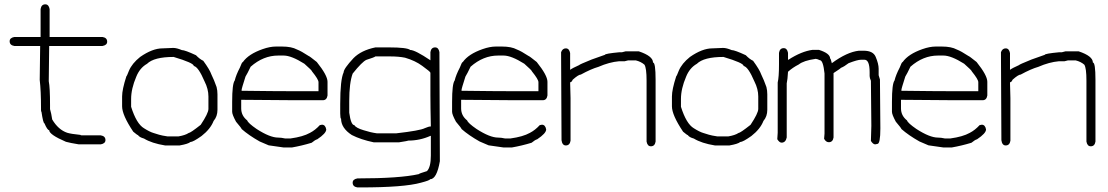

<svg xmlns="http://www.w3.org/2000/svg" viewBox="-20 -673 5040 873"><path d="M186 -653.3Q201.7 -653.3 205.6 -631.8V-504.9H445.8Q467.3 -501.5 467.3 -483.4Q467.3 -467.8 445.8 -463.9H203.6Q201.7 -331.1 201.7 -303.7Q207.5 -275.4 207.5 -194.3V-176.8Q213.4 -157.2 217.3 -129.9Q245.1 -83 285.6 -69.3Q302.7 -64 346.2 -59.6Q346.2 -57.6 352.1 -57.6H438Q459.5 -54.2 459.5 -36.1Q459.5 -20.5 438 -16.6H338.4Q299.3 -22.9 279.8 -28.3Q203.6 -61 203.6 -81.1Q195.3 -81.1 182.1 -112.3Q176.3 -112.3 168.5 -165Q166.5 -165 166.5 -172.9V-180.7Q166.5 -260.3 160.6 -309.6Q160.6 -341.8 162.6 -463.9H45.4Q23.9 -467.3 23.9 -485.4Q23.9 -501 45.4 -504.9H164.6V-631.8Q168 -653.3 186 -653.3Z M767.6 -455.1Q783.7 -455.1 806.6 -445.3Q820.8 -445.3 871.1 -421.9Q887.2 -404.8 904.3 -396.5Q933.6 -356.4 941.4 -334Q953.1 -310.5 964.8 -277.3Q968.8 -261.7 968.8 -244.1V-173.8Q968.8 -143.6 951.2 -123Q937 -86.4 896.5 -54.7Q857.9 -27.3 845.7 -27.3Q835.9 -18.6 796.9 -11.7H730.5Q669.9 -21.5 634.8 -43Q613.8 -48.8 607.4 -58.6Q604.5 -58.6 585.9 -74.2Q535.2 -149.9 535.2 -189.5V-234.4Q535.2 -266.1 554.7 -326.2Q556.6 -326.2 566.4 -351.6Q580.1 -384.3 617.2 -414.1Q673.3 -453.1 718.8 -453.1Q756.3 -455.1 767.6 -455.1ZM576.2 -222.7V-187.5Q600.6 -109.9 634.8 -89.8Q661.1 -73.2 677.7 -68.4L703.1 -60.5Q715.8 -56.6 742.2 -52.7H791Q822.8 -58.1 837.9 -68.4Q845.7 -68.4 892.6 -105.5Q927.7 -158.2 927.7 -177.7V-234.4Q927.7 -268.1 910.2 -302.7Q881.8 -369.1 861.3 -373Q861.3 -386.7 769.5 -414.1Q680.2 -414.1 648.4 -382.8Q615.7 -364.3 599.6 -324.2Q576.2 -269.5 576.2 -222.7Z M1234.9 -461.4H1262.2Q1305.7 -461.4 1330.6 -447.8Q1350.1 -440.4 1383.3 -418.5Q1386.2 -418.5 1420.4 -391.1Q1469.2 -330.1 1469.2 -301.3V-238.8Q1465.8 -217.3 1447.8 -217.3H1320.8Q1234.4 -217.3 1076.7 -219.2V-180.2Q1076.7 -147 1104 -125.5Q1107.9 -113.3 1147 -86.4Q1207.5 -47.4 1244.6 -47.4Q1258.8 -47.4 1275.9 -43.5H1301.3Q1357.9 -51.3 1389.2 -68.8Q1413.1 -81.1 1434.1 -104L1443.8 -106Q1459.5 -106 1463.4 -84.5Q1463.4 -66.9 1422.4 -39.6Q1413.6 -37.6 1397 -23.9Q1352.1 -10.3 1307.1 -2.4H1270L1201.7 -12.2L1160.6 -29.8Q1111.3 -57.6 1078.6 -86.4Q1078.6 -89.8 1053.2 -119.6Q1035.6 -151.9 1035.6 -164.6V-209.5Q1035.6 -292.5 1047.4 -307.1Q1053.2 -332 1070.8 -365.7Q1080.1 -391.1 1084.5 -391.1Q1109.9 -427.2 1174.3 -449.7Q1207.5 -461.4 1234.9 -461.4ZM1078.6 -264.2V-260.3Q1231 -258.3 1316.9 -258.3H1428.2V-299.3Q1428.2 -312 1398.9 -348.1Q1398.9 -352.5 1363.8 -383.3Q1304.7 -420.4 1270 -420.4H1244.6Q1177.2 -420.4 1119.6 -369.6Q1104 -336.9 1096.2 -324.7Q1078.6 -270 1078.6 -264.2Z M1747.6 -457.5Q1831.1 -457.5 1845.2 -445.8Q1867.2 -445.8 1937 -398.9V-436Q1940.4 -457.5 1958.5 -457.5Q1974.1 -457.5 1978 -436Q1978 -281.7 1980 60.1Q1965.8 142.1 1935.1 142.1Q1935.1 147 1894 157.7Q1817.9 179.2 1618.7 179.2H1605Q1583.5 175.8 1583.5 157.7Q1583.5 142.1 1605 138.2Q1797.9 138.2 1884.3 118.7Q1884.3 116.2 1921.4 105Q1939 86.9 1939 34.7V-55.2H1937Q1889.2 -33.7 1835.4 -33.7Q1835.4 -32.2 1794.4 -25.9H1679.2Q1620.6 -38.1 1579.6 -59.1Q1530.8 -90.8 1530.8 -133.3Q1527.3 -133.3 1526.9 -156.7V-199.7Q1526.9 -311 1542.5 -344.2Q1542.5 -360.4 1587.4 -408.7Q1622.6 -444.3 1687 -457.5ZM1567.9 -160.6Q1575.7 -104 1591.3 -104Q1598.1 -91.3 1634.3 -80.6Q1664.6 -70.8 1692.9 -66.9H1782.7Q1889.6 -79.1 1911.6 -90.3Q1929.2 -98.1 1939 -98.1Q1937 -188.5 1937 -238.8V-342.3Q1937 -346.7 1899.9 -373.5Q1868.2 -397 1821.8 -410.6Q1793 -416.5 1753.4 -416.5H1687Q1682.1 -412.1 1646 -400.9Q1627 -392.6 1583.5 -338.4Q1567.9 -295.9 1567.9 -213.4Z M2234.9 -461.4H2262.2Q2305.7 -461.4 2330.6 -447.8Q2350.1 -440.4 2383.3 -418.5Q2386.2 -418.5 2420.4 -391.1Q2469.2 -330.1 2469.2 -301.3V-238.8Q2465.8 -217.3 2447.8 -217.3H2320.8Q2234.4 -217.3 2076.7 -219.2V-180.2Q2076.7 -147 2104 -125.5Q2107.9 -113.3 2147 -86.4Q2207.5 -47.4 2244.6 -47.4Q2258.8 -47.4 2275.9 -43.5H2301.3Q2357.9 -51.3 2389.2 -68.8Q2413.1 -81.1 2434.1 -104L2443.8 -106Q2459.5 -106 2463.4 -84.5Q2463.4 -66.9 2422.4 -39.6Q2413.6 -37.6 2397 -23.9Q2352.1 -10.3 2307.1 -2.4H2270L2201.7 -12.2L2160.6 -29.8Q2111.3 -57.6 2078.6 -86.4Q2078.6 -89.8 2053.2 -119.6Q2035.6 -151.9 2035.6 -164.6V-209.5Q2035.6 -292.5 2047.4 -307.1Q2053.2 -332 2070.8 -365.7Q2080.1 -391.1 2084.5 -391.1Q2109.9 -427.2 2174.3 -449.7Q2207.5 -461.4 2234.9 -461.4ZM2078.6 -264.2V-260.3Q2231 -258.3 2316.9 -258.3H2428.2V-299.3Q2428.2 -312 2398.9 -348.1Q2398.9 -352.5 2363.8 -383.3Q2304.7 -420.4 2270 -420.4H2244.6Q2177.2 -420.4 2119.6 -369.6Q2104 -336.9 2096.2 -324.7Q2078.6 -270 2078.6 -264.2Z M2552.7 -453.1Q2568.4 -453.1 2572.3 -431.6V-355.5Q2582.5 -363.3 2613.3 -377Q2613.3 -379.4 2669.9 -402.3L2730.5 -423.8Q2730.5 -429.2 2796.9 -435.5H2808.6Q2822.3 -439.5 2824.2 -439.5H2884.8Q2949.2 -418 2949.2 -388.7Q2960.9 -388.7 2960.9 -310.5V-29.3Q2957.5 -7.8 2939.5 -7.8Q2923.8 -7.8 2919.9 -29.3V-306.6Q2919.9 -363.8 2910.2 -378.9Q2894.5 -392.6 2871.1 -398.4H2835.9Q2834 -398.4 2820.3 -394.5H2794.9Q2750.5 -390.6 2701.2 -369.1Q2667.5 -359.4 2621.1 -334Q2610.4 -334 2584 -310.5Q2579.1 -298.8 2572.3 -298.8Q2574.2 -249.5 2574.2 -226.6V-33.2Q2570.8 -11.7 2552.7 -11.7Q2536.6 -11.7 2533.2 -35.2Q2533.2 -166.5 2531.2 -435.5Q2537.6 -453.1 2552.7 -453.1Z M3267.6 -455.1Q3283.7 -455.1 3306.6 -445.3Q3320.8 -445.3 3371.1 -421.9Q3387.2 -404.8 3404.3 -396.5Q3433.6 -356.4 3441.4 -334Q3453.1 -310.5 3464.8 -277.3Q3468.8 -261.7 3468.8 -244.1V-173.8Q3468.8 -143.6 3451.2 -123Q3437 -86.4 3396.5 -54.7Q3357.9 -27.3 3345.7 -27.3Q3335.9 -18.6 3296.9 -11.7H3230.5Q3169.9 -21.5 3134.8 -43Q3113.8 -48.8 3107.4 -58.6Q3104.5 -58.6 3085.9 -74.2Q3035.2 -149.9 3035.2 -189.5V-234.4Q3035.2 -266.1 3054.7 -326.2Q3056.6 -326.2 3066.4 -351.6Q3080.1 -384.3 3117.2 -414.1Q3173.3 -453.1 3218.8 -453.1Q3256.3 -455.1 3267.6 -455.1ZM3076.2 -222.7V-187.5Q3100.6 -109.9 3134.8 -89.8Q3161.1 -73.2 3177.7 -68.4L3203.1 -60.5Q3215.8 -56.6 3242.2 -52.7H3291Q3322.8 -58.1 3337.9 -68.4Q3345.7 -68.4 3392.6 -105.5Q3427.7 -158.2 3427.7 -177.7V-234.4Q3427.7 -268.1 3410.2 -302.7Q3381.8 -369.1 3361.3 -373Q3361.3 -386.7 3269.5 -414.1Q3180.2 -414.1 3148.4 -382.8Q3115.7 -364.3 3099.6 -324.2Q3076.2 -269.5 3076.2 -222.7Z M3543.5 -454.1Q3559.1 -454.1 3563 -432.6V-401.4H3564.9Q3624 -439.5 3674.3 -446.3H3703.6Q3754.4 -430.2 3754.4 -407.2Q3757.3 -407.2 3762.2 -385.7Q3831.1 -436.5 3885.3 -442.4H3906.7Q3949.7 -442.4 3961.4 -415Q3975.1 -382.8 3975.1 -360.4V-331.1L3981 -311.5Q3982.9 -147.9 3982.9 -88.9Q3982.9 -18.6 3969.2 -18.6L3959.5 -16.6Q3949.7 -16.6 3939.9 -32.2Q3941.9 -83 3941.9 -100.6Q3941.9 -149.9 3939.9 -305.7Q3934.1 -318.8 3934.1 -327.1V-344.7Q3934.1 -401.4 3910.6 -401.4H3895Q3878.9 -401.4 3838.4 -385.7Q3818.4 -370.1 3803.2 -364.3Q3803.2 -362.3 3770 -340.8V-47.9Q3766.6 -26.4 3748.5 -26.4Q3735.4 -26.4 3727.1 -42L3729 -65.4V-338.9Q3722.7 -399.4 3707.5 -399.4Q3694.8 -405.3 3689.9 -405.3H3688Q3633.8 -397.5 3611.8 -379.9Q3584 -365.7 3563 -346.7Q3561 -310.5 3557.1 -293.9V-47.9Q3552.2 -24.4 3533.7 -24.4Q3523.9 -24.4 3514.2 -40Q3516.1 -59.6 3516.1 -69.3V-297.9Q3522 -322.3 3522 -379.9V-432.6Q3525.4 -454.1 3543.5 -454.1Z M4234.9 -461.4H4262.2Q4305.7 -461.4 4330.6 -447.8Q4350.1 -440.4 4383.3 -418.5Q4386.2 -418.5 4420.4 -391.1Q4469.2 -330.1 4469.2 -301.3V-238.8Q4465.8 -217.3 4447.8 -217.3H4320.8Q4234.4 -217.3 4076.7 -219.2V-180.2Q4076.7 -147 4104 -125.5Q4107.9 -113.3 4147 -86.4Q4207.5 -47.4 4244.6 -47.4Q4258.8 -47.4 4275.9 -43.5H4301.3Q4357.9 -51.3 4389.2 -68.8Q4413.1 -81.1 4434.1 -104L4443.8 -106Q4459.5 -106 4463.4 -84.5Q4463.4 -66.9 4422.4 -39.6Q4413.6 -37.6 4397 -23.9Q4352.1 -10.3 4307.1 -2.4H4270L4201.7 -12.2L4160.6 -29.8Q4111.3 -57.6 4078.6 -86.4Q4078.6 -89.8 4053.2 -119.6Q4035.6 -151.9 4035.6 -164.6V-209.5Q4035.6 -292.5 4047.4 -307.1Q4053.2 -332 4070.8 -365.7Q4080.1 -391.1 4084.5 -391.1Q4109.9 -427.2 4174.3 -449.7Q4207.5 -461.4 4234.9 -461.4ZM4078.6 -264.2V-260.3Q4231 -258.3 4316.9 -258.3H4428.2V-299.3Q4428.2 -312 4398.9 -348.1Q4398.9 -352.5 4363.8 -383.3Q4304.7 -420.4 4270 -420.4H4244.6Q4177.2 -420.4 4119.6 -369.6Q4104 -336.9 4096.2 -324.7Q4078.6 -270 4078.6 -264.2Z M4552.7 -453.1Q4568.4 -453.1 4572.3 -431.6V-355.5Q4582.5 -363.3 4613.3 -377Q4613.3 -379.4 4669.9 -402.3L4730.5 -423.8Q4730.5 -429.2 4796.9 -435.5H4808.6Q4822.3 -439.5 4824.2 -439.5H4884.8Q4949.2 -418 4949.2 -388.7Q4960.9 -388.7 4960.9 -310.5V-29.3Q4957.5 -7.8 4939.5 -7.8Q4923.8 -7.8 4919.9 -29.3V-306.6Q4919.9 -363.8 4910.2 -378.9Q4894.5 -392.6 4871.1 -398.4H4835.9Q4834 -398.4 4820.3 -394.5H4794.9Q4750.5 -390.6 4701.2 -369.1Q4667.5 -359.4 4621.1 -334Q4610.4 -334 4584 -310.5Q4579.1 -298.8 4572.3 -298.8Q4574.2 -249.5 4574.2 -226.6V-33.2Q4570.8 -11.7 4552.7 -11.7Q4536.6 -11.7 4533.2 -35.2Q4533.2 -166.5 4531.2 -435.5Q4537.6 -453.1 4552.7 -453.1Z"/></svg>

Font: CEF Fonts CJK Mono
Style: Regular
Weight: 400
Designer: PartyBoss (派对大魔王)
Version: Release 2.25